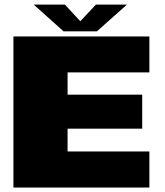

<svg xmlns="http://www.w3.org/2000/svg" viewBox="-20 -838 736 858"><path d="M40 0H647.5V-161H282V-263H615.5V-415H282V-514.5H647.5V-675H40ZM264 -698H413L547.5 -817.5H408.5L339 -743L270 -817.5H130.5Z"/></svg>

Font: Anybody SemiExpanded Black
Style: Regular
Weight: 900
Width: 6
Version: Version 1.113;gftools[0.9.25]